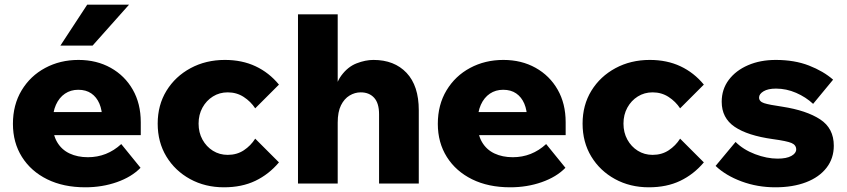

<svg xmlns="http://www.w3.org/2000/svg" viewBox="-20 -781 3603 817"><path d="M496 -168 578 -67Q540 -28 477.5 -6Q415 16 343 16Q250 16 181 -18Q112 -52 73.5 -113Q35 -174 35 -254Q35 -335 72 -396.5Q109 -458 172.5 -492Q236 -526 314 -526Q391 -526 451 -492.5Q511 -459 545 -399.5Q579 -340 579 -261V-255H415V-273Q415 -312 403 -340Q391 -368 368.5 -383.5Q346 -399 313 -399Q281 -399 256.5 -382.5Q232 -366 218 -335Q204 -304 204 -258Q204 -209 223 -176.5Q242 -144 276 -128Q310 -112 354 -112Q435 -112 496 -168ZM579 -206H136V-304H562L579 -260ZM529 -761 374 -587H237L351 -761Z M1066 -191 1167 -90Q1124 -39 1066.5 -11.5Q1009 16 933 16Q853 16 789 -19Q725 -54 688 -115Q651 -176 651 -255Q651 -334 688.5 -395Q726 -456 791 -491Q856 -526 937 -526Q1010 -526 1067.5 -499Q1125 -472 1167 -421L1066 -320Q1047 -349 1017 -368.5Q987 -388 949 -388Q914 -388 886 -370.5Q858 -353 841.5 -323Q825 -293 825 -255Q825 -217 841.5 -187Q858 -157 886 -139.5Q914 -122 949 -122Q988 -122 1017.5 -141.5Q1047 -161 1066 -191Z M1762 0H1593V-295Q1593 -342 1572 -365Q1551 -388 1515 -388Q1490 -388 1467.5 -374.5Q1445 -361 1431 -333Q1417 -305 1417 -259V0H1248V-720H1417V-349H1397Q1404 -421 1432 -459Q1460 -497 1497.5 -511.5Q1535 -526 1569 -526Q1658 -526 1710 -471Q1762 -416 1762 -312Z M2304 -168 2386 -67Q2348 -28 2285.5 -6Q2223 16 2151 16Q2058 16 1989 -18Q1920 -52 1881.5 -113Q1843 -174 1843 -254Q1843 -335 1880 -396.5Q1917 -458 1980.5 -492Q2044 -526 2122 -526Q2199 -526 2259 -492.5Q2319 -459 2353 -399.5Q2387 -340 2387 -261V-255H2223V-273Q2223 -312 2211 -340Q2199 -368 2176.5 -383.5Q2154 -399 2121 -399Q2089 -399 2064.5 -382.5Q2040 -366 2026 -335Q2012 -304 2012 -258Q2012 -209 2031 -176.5Q2050 -144 2084 -128Q2118 -112 2162 -112Q2243 -112 2304 -168ZM2387 -206H1944V-304H2370L2387 -260Z M2874 -191 2975 -90Q2932 -39 2874.5 -11.5Q2817 16 2741 16Q2661 16 2597 -19Q2533 -54 2496 -115Q2459 -176 2459 -255Q2459 -334 2496.5 -395Q2534 -456 2599 -491Q2664 -526 2745 -526Q2818 -526 2875.5 -499Q2933 -472 2975 -421L2874 -320Q2855 -349 2825 -368.5Q2795 -388 2757 -388Q2722 -388 2694 -370.5Q2666 -353 2649.5 -323Q2633 -293 2633 -255Q2633 -217 2649.5 -187Q2666 -157 2694 -139.5Q2722 -122 2757 -122Q2796 -122 2825.5 -141.5Q2855 -161 2874 -191Z M3025 -75 3110 -177Q3143 -144 3193 -125Q3243 -106 3289 -106Q3327 -106 3347.5 -117.5Q3368 -129 3368 -145Q3368 -164 3348 -172.5Q3328 -181 3269 -189Q3161 -204 3106 -241.5Q3051 -279 3051 -348Q3051 -401 3081 -441Q3111 -481 3163 -503.5Q3215 -526 3281 -526Q3361 -526 3422.5 -502Q3484 -478 3525 -442L3440 -339Q3409 -368 3367.5 -386Q3326 -404 3282 -404Q3248 -404 3229 -392.5Q3210 -381 3210 -366Q3210 -349 3231.5 -342Q3253 -335 3309 -327Q3412 -311 3470 -273Q3528 -235 3528 -161Q3528 -107 3497 -67Q3466 -27 3410 -5.5Q3354 16 3279 16Q3203 16 3135.5 -9Q3068 -34 3025 -75Z"/></svg>

Font: Wix Madefor Display ExtraBold
Style: Regular
Weight: 800
Designer: Dalton Maag Ltd
Foundry: Dalton Maag Ltd
Version: Version 3.100